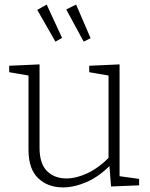

<svg xmlns="http://www.w3.org/2000/svg" viewBox="-20 -808 653 835"><path d="M254 7Q188 7 146 -33Q104 -73 104 -156V-489L113 -478L20 -494V-522L152 -528V-165Q152 -97 184 -64.5Q216 -32 269 -32Q312 -32 361 -55Q410 -78 458 -127L452 -113V-490L461 -478L368 -494V-522L500 -528V-35L491 -43L585 -30V-2L463 3L455 -96L463 -93Q413 -41 358 -17Q303 7 254 7ZM221 -627 250 -643 183 -788 142 -765ZM344 -627 374 -642 311 -788 268 -767Z"/></svg>

Font: Bitter Thin Light
Style: Regular
Weight: 300
Version: Version 2.002